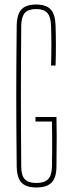

<svg xmlns="http://www.w3.org/2000/svg" viewBox="-20 -825 312 850"><path d="M141 5Q110.5 5 91.5 -4.5Q72.5 -14 63.5 -34.5Q54.5 -55 54 -88Q53 -171.5 52.5 -248.5Q52 -325.5 52 -400Q52 -474.5 52.5 -551.5Q53 -628.5 54 -712Q54.5 -745 63.5 -765.5Q72.5 -786 91.2 -795.5Q110 -805 140 -805Q184.5 -805 204.5 -783.2Q224.5 -761.5 226 -712Q227.5 -665 227.5 -623.8Q227.5 -582.5 226 -535H206Q207.5 -582.5 207.5 -623.8Q207.5 -665 206 -712Q204.5 -751 189.2 -768Q174 -785 140 -785Q105.5 -785 90.2 -768Q75 -751 74 -712Q73.5 -628.5 73 -551.5Q72.5 -474.5 72.5 -400Q72.5 -325.5 73 -248.5Q73.5 -171.5 74 -88Q74 -49 89.5 -32Q105 -15 141 -15Q177 -15 193.2 -32Q209.5 -49 210 -88Q210.5 -123.5 210.8 -155.5Q211 -187.5 210.8 -219.5Q210.5 -251.5 210 -287H137V-307H230Q231 -272.5 231 -222Q231 -171.5 230 -88Q229.5 -38.5 208.5 -16.8Q187.5 5 141 5Z"/></svg>

Font: Big Shoulders Display SC Thin
Style: Regular
Weight: 100
Designer: Patric King
Foundry: XO Type Co
Version: Version 2.002